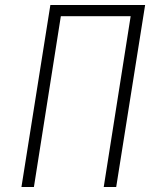

<svg xmlns="http://www.w3.org/2000/svg" viewBox="-20 -750 640 770"><path d="M66 0 182 -730H562L446 0H396L504 -685H224L116 0Z"/></svg>

Font: JetBrains Mono Thin
Style: Italic
Weight: 100
Italic angle: -9°
Monospace: yes
Designer: Philipp Nurullin, Konstantin Bulenkov
Foundry: JetBrains
Version: Version 2.305; ttfautohint (v1.8.4.7-5d5b)